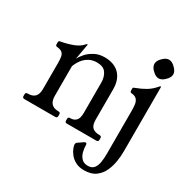

<svg xmlns="http://www.w3.org/2000/svg" viewBox="-181 -787 1107 1133"><g transform="rotate(30 372.0 -220.0)"><path d="M27.5 0Q13 0 13 -13V-25Q13 -38 26 -38H28Q60 -38 76 -54.5Q92 -71 92 -106V-284.5Q92 -309.2 89 -325.6Q86 -342 75.1 -351.5Q64.2 -361 40 -363Q29.2 -364 29.2 -375V-390Q29.2 -399.2 42 -401Q79.8 -407.2 119.1 -421.6Q158.5 -436 179.5 -461.8Q183.8 -466.2 186.5 -466.2H187.5Q189.5 -466.2 189.5 -465L170.5 -357.5Q179.5 -376.8 198.9 -398.4Q218.2 -420 247.4 -435.5Q276.5 -451 315 -451Q345 -451 370 -442.6Q395 -434.2 413.2 -416.8Q431.5 -399.2 441.5 -373.1Q451.5 -347 451.5 -311V-106Q451.5 -67.5 467.8 -52.8Q484 -38 514.2 -38H517.5Q530.5 -38 530.5 -25V-13Q530.5 0 517.5 0H315.8Q302.8 0 302.8 -13V-25Q302.8 -38 315.8 -38H319.5Q342.2 -38 356.6 -52.8Q371 -67.5 371 -106V-311Q371 -349.2 352.8 -375.5Q334.5 -401.8 289.2 -401.8Q262 -401.8 238.9 -390Q215.8 -378.2 199.2 -357Q182.8 -335.8 172.5 -308.5V-106.8Q172.5 -71.8 188.4 -54.9Q204.2 -38 234.5 -38H237.2Q250.2 -38 250.2 -25V-13Q250.2 0 235.8 0ZM689 -25Q689 4.8 683.5 41.4Q678 78 662.8 111.4Q647.5 144.8 618.2 166.4Q589 188 540.8 188Q505.8 188 481.6 174.9Q457.5 161.8 443.2 143.2Q429 124.8 422.8 108.1Q416.5 91.5 416.5 85.5Q416.5 80.5 417.9 75.6Q419.2 70.8 425 67.5L454.8 46.8Q463.8 40.8 466.8 40.8Q476.8 40.8 476.8 52.8Q476.8 74.5 482.5 97.8Q488.2 121 503.6 137.5Q519 154 546.8 154Q573.8 154 587.1 137.8Q600.5 121.5 605 95Q609.5 68.5 609.5 37V-259Q609.5 -284 606.5 -302.2Q603.5 -320.5 592.5 -332.2Q581.5 -344 557.5 -346Q546.5 -347 546.5 -358V-373Q546.5 -378 550.2 -380.1Q554 -382.2 559.5 -384Q595 -397 624.4 -414.5Q653.8 -432 679.5 -462.8Q683.2 -467 686 -467H687Q689 -467 689 -465.8ZM650.2 -628.5Q672.2 -628.5 693 -606.7Q714.8 -586 714.8 -565Q714.8 -544 693 -523.3Q672.2 -501.5 650.3 -501.5Q630.5 -501.5 608.5 -523.2Q586.8 -543.1 586.8 -565.1Q586.8 -586 608.5 -606.7Q629.2 -628.5 650.2 -628.5Z"/></g></svg>

Font: Young Serif Light
Style: Regular
Weight: 300
Designer: Bastien Sozeau
Foundry: NBR — Bastien Sozeau
Version: Version 5.001